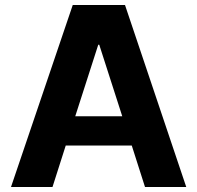

<svg xmlns="http://www.w3.org/2000/svg" viewBox="-20 -748 789 768"><path d="M190 0 243 -166H507L560 0H725L480 -728H271L24 0ZM281 -283 373 -569H377L469 -283Z"/></svg>

Font: Wafeq
Style: Bold
Weight: 700
Designer: Rasmus Andersson & Azza Alameddine
Foundry: Google & TypeTogether
Version: Version 3.000;FEAKit 1.0